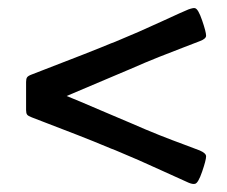

<svg xmlns="http://www.w3.org/2000/svg" viewBox="-20 -509 561 474"><path d="M264.6 -138.2 254.4 -142.1Q210.4 -160.6 169.9 -176.3Q129.4 -191.9 99.1 -203.6Q68.8 -215.3 58.6 -219.2Q49.3 -222.7 46.9 -226.1Q44.4 -229.5 44.4 -237.3V-306.6Q44.4 -314.5 46.9 -318.1Q49.3 -321.8 58.6 -325.2Q214.8 -385.3 253.9 -401.9L264.2 -405.8Q322.3 -429.7 378.2 -455.6Q434.1 -481.4 445.3 -485.8Q458 -490.2 461.4 -488.8Q469.2 -487.3 479 -458.7Q488.8 -430.2 488.8 -420.9Q488.8 -413.1 472.7 -407.2Q464.4 -403.8 435.3 -392.8Q406.2 -381.8 372.6 -368.4Q338.9 -355 301.3 -338.4L292 -334.5Q148.4 -273.4 144.5 -272Q159.2 -266.1 179 -257.8Q198.7 -249.5 232.2 -235.1Q265.6 -220.7 292.5 -209.5L301.8 -205.6Q339.4 -189 373.3 -175.5Q407.2 -162.1 435.1 -151.9Q462.9 -141.6 472.7 -137.7Q488.8 -130.9 488.8 -123Q488.8 -113.8 479 -85.2Q469.2 -56.6 461.4 -55.2Q455.6 -53.7 445.3 -58.1Q433.6 -63 377.9 -88.6Q322.3 -114.3 264.6 -138.2Z"/></svg>

Font: Cooper* SemiBold
Style: Italic
Weight: 600
Italic angle: -7°
Designer: Owen Earl
Foundry: indestructible type*
Version: Version 0.001